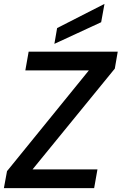

<svg xmlns="http://www.w3.org/2000/svg" viewBox="-31 -965 624 985"><path d="M-11 0 5 -87 425 -604H99L116 -700H573L558 -613L136 -96H469L452 0ZM248 -740 262 -821 505 -945 488 -851Z"/></svg>

Font: Rethink Sans SemiBold
Style: Italic
Weight: 600
Italic angle: -10°
Designer: The Rethink Sans project authors (Hans Thiessen). DM Sans designed by Colophon Foundry.
Foundry: Rethink Communications LLC
Version: Version 1.001